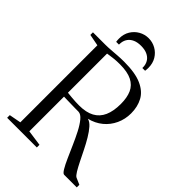

<svg xmlns="http://www.w3.org/2000/svg" viewBox="-276 -1069 1178 1178"><g transform="rotate(45 313.0 -480.0)"><path d="M22 0V-23L99 -37.5V-706L23.5 -720.5V-743H129Q152.5 -743 178.2 -745Q204 -747 231.5 -749Q259 -751 287 -751Q383.5 -751 438.8 -726.2Q494 -701.5 517.5 -657.8Q541 -614 541 -557Q541 -506.5 520.8 -462.8Q500.5 -419 463.8 -388.8Q427 -358.5 376.5 -346Q397 -341 417 -318.5Q437 -296 456.5 -263.2Q476 -230.5 494 -194.2Q512 -158 528.2 -125.2Q544.5 -92.5 558.2 -69.8Q572 -47 582.5 -41.5L626 -22.5V0H516.5Q506.5 0 492 -24Q477.5 -48 460.8 -85.8Q444 -123.5 425.2 -166.2Q406.5 -209 386.8 -247.2Q367 -285.5 346.5 -310.2Q326 -335 305.5 -336Q294 -336 275.2 -336.2Q256.5 -336.5 236.8 -337Q217 -337.5 200.5 -337.8Q184 -338 177 -338.5V-37.5L279.5 -23V0ZM280.5 -365.5Q341.5 -365.5 380 -386.5Q418.5 -407.5 437 -449.2Q455.5 -491 455.5 -553.5Q455.5 -608.5 438.8 -645.8Q422 -683 383.5 -702.2Q345 -721.5 280 -721.5Q252 -721.5 231.8 -719.5Q211.5 -717.5 198.2 -715.2Q185 -713 177 -712V-372.5Q194 -370.5 213.5 -368.8Q233 -367 250.8 -366.2Q268.5 -365.5 280.5 -365.5ZM291 -959.5Q325 -959.5 354 -943.2Q383 -927 400.8 -897.8Q418.5 -868.5 418.5 -829Q418.5 -822 418 -816Q417.5 -810 416.5 -802.5H392.5Q392.5 -807.5 392.5 -812.5Q392.5 -817.5 391.5 -822.5Q388.5 -842.5 376.8 -858.5Q365 -874.5 343.8 -884Q322.5 -893.5 291 -893.5Q260 -893.5 238.8 -884Q217.5 -874.5 205.8 -858.5Q194 -842.5 191 -822.5Q190.5 -817.5 190 -812.5Q189.5 -807.5 189.5 -802.5H165.5Q164.5 -810 164 -816Q163.5 -822 163.5 -829Q163.5 -868.5 181.5 -897.8Q199.5 -927 228.5 -943.2Q257.5 -959.5 291 -959.5Z"/></g></svg>

Font: Merriweather 120pt Light
Style: Regular
Weight: 300
Version: Version 2.100